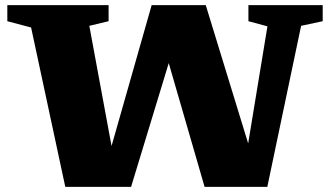

<svg xmlns="http://www.w3.org/2000/svg" viewBox="-20 -727 1288 747"><path d="M776 0 636.5 -481.5 490 0H234L101 -620L8.5 -644.5V-707H402.5V-644.5L327.5 -626.5L414 -159L570 -707H780.5L945.5 -169L1020.5 -624.5L946.5 -644.5V-707H1235.5V-644.5L1151.5 -626.5L1020 0Z"/></svg>

Font: Newsreader Caption
Style: Bold
Weight: 700
Designer: Hugues Gentile
Foundry: Production Type
Version: Version 1.001